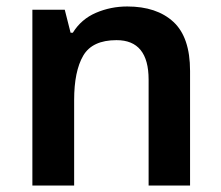

<svg xmlns="http://www.w3.org/2000/svg" viewBox="-20 -573 684 593"><path d="M373 -553Q464 -553 515.5 -505.5Q567 -458 567 -354V0H439V-327Q439 -449 340 -449Q265 -449 237 -401Q209 -353 209 -264V0H80V-543H180L198 -472H205Q231 -514 276.5 -533.5Q322 -553 373 -553Z"/></svg>

Font: Noto Sans Sora Sompeng Semi
Style: Bold
Weight: 700
Designer: Monotype Design Team. David Williams.
Foundry: Monotype Imaging Inc.
Version: Version 2.101; ttfautohint (v1.8.4.7-5d5b)